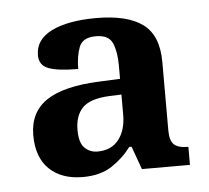

<svg xmlns="http://www.w3.org/2000/svg" viewBox="-36 -757 450 414"><g transform="rotate(-5 189.5 -549.5)"><path d="M128 -380Q82 -380 55.5 -405.5Q29 -431 29 -479Q29 -529 66.5 -554Q104 -579 182 -582L226 -584V-613Q226 -642 218 -661Q210 -680 182 -680Q153 -680 145.5 -660Q138 -640 138 -613Q95 -613 74.5 -620.5Q54 -628 54 -650Q54 -684 89.5 -701.5Q125 -719 186 -719Q253 -719 286.5 -694.5Q320 -670 320 -612V-464Q320 -442 329 -433.5Q338 -425 360 -425V-386H256L238 -436H233Q216 -413 191 -396.5Q166 -380 128 -380ZM164 -432Q194 -432 210 -452.5Q226 -473 226 -506V-550L200 -549Q158 -547 141.5 -530Q125 -513 125 -482Q125 -454 136.5 -443Q148 -432 164 -432Z"/></g></svg>

Font: Noto Serif Lao SemiCondensed SemiBold
Style: Regular
Weight: 600
Width: 4
Designer: Monotype Design Team
Foundry: Monotype Imaging Inc.
Version: Version 2.003; ttfautohint (v1.8.4.7-5d5b)